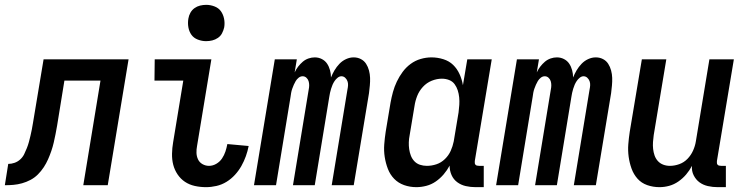

<svg xmlns="http://www.w3.org/2000/svg" viewBox="-61 -765 3081 793"><path d="M-41 0 -27 -88Q-14 -88 -1 -92.5Q12 -97 22.5 -106.5Q33 -116 39 -128.5Q45 -141 50 -153.5Q55 -166 58.5 -179Q62 -192 65 -205Q68 -218 70.5 -230.5Q73 -243 75 -256L119 -520H470L384 0H283L354 -432H205L175 -247Q172 -229 168.5 -211.5Q165 -194 161 -176.5Q157 -159 151 -141.5Q145 -124 137.5 -107Q130 -90 119.5 -74Q109 -58 95.5 -44.5Q82 -31 65 -22Q48 -13 30 -8Q12 -3 -5.5 -1.5Q-23 0 -41 0Z M790 8Q766 8 743.5 3Q721 -2 703 -14Q685 -26 672.5 -44.5Q660 -63 654.5 -84.5Q649 -106 649.5 -130Q650 -154 654 -177L696 -432H577L578 -520H812L753 -163Q750 -148 750.5 -133.5Q751 -119 757 -106.5Q763 -94 775.5 -87Q788 -80 802 -80Q818 -80 832.5 -88.5Q847 -97 856 -110.5Q865 -124 870 -139Q875 -154 878 -170L966 -162Q962 -141 954.5 -120Q947 -99 936 -79.5Q925 -60 909.5 -43Q894 -26 874.5 -14Q855 -2 833 3Q811 8 790 8ZM790 -595Q773 -595 756 -601.5Q739 -608 729.5 -621.5Q720 -635 717 -652.5Q714 -670 717 -688Q719 -701 725.5 -712.5Q732 -724 742.5 -731.5Q753 -739 765.5 -742Q778 -745 791 -745Q808 -745 825 -738.5Q842 -732 851.5 -718.5Q861 -705 864.5 -687.5Q868 -670 865 -652Q862 -639 856 -627.5Q850 -616 839 -608.5Q828 -601 815.5 -598Q803 -595 790 -595Z M988 0 1074 -520H1165L1156 -466Q1162 -479 1170.5 -490Q1179 -501 1189.5 -510Q1200 -519 1213 -523.5Q1226 -528 1239 -528Q1255 -528 1268.5 -521Q1282 -514 1290 -502Q1298 -490 1302 -475Q1306 -460 1306 -445Q1312 -460 1320.5 -474.5Q1329 -489 1341 -501.5Q1353 -514 1368.5 -521Q1384 -528 1399 -528H1400Q1416 -528 1429.5 -521Q1443 -514 1451 -501.5Q1459 -489 1463 -474Q1467 -459 1467.5 -443.5Q1468 -428 1466.5 -412Q1465 -396 1463 -380L1400 0H1309L1374 -395Q1376 -404 1376.5 -413Q1377 -422 1374 -430Q1371 -438 1364.5 -444Q1358 -450 1349 -450Q1341 -450 1333.5 -444Q1326 -438 1321 -430.5Q1316 -423 1312.5 -415Q1309 -407 1306.5 -398.5Q1304 -390 1302 -381.5Q1300 -373 1299 -365L1239 0H1149L1214 -395Q1216 -404 1216 -413Q1216 -422 1213.5 -430Q1211 -438 1204.5 -444Q1198 -450 1189 -450Q1180 -450 1172.5 -444Q1165 -438 1160.5 -430.5Q1156 -423 1152.5 -415Q1149 -407 1146 -398.5Q1143 -390 1141.5 -381.5Q1140 -373 1139 -365L1079 0Z M1659 8Q1632 8 1608 -0.5Q1584 -9 1567 -26.5Q1550 -44 1541 -67.5Q1532 -91 1528 -116.5Q1524 -142 1526 -168.5Q1528 -195 1532 -221L1552 -341Q1556 -363 1562 -385Q1568 -407 1578 -428Q1588 -449 1602 -468Q1616 -487 1635 -501Q1654 -515 1676.5 -521.5Q1699 -528 1721 -528Q1746 -528 1770 -520.5Q1794 -513 1810.5 -497Q1827 -481 1837 -459Q1847 -437 1851 -413L1869 -520H1970L1900 -100Q1900 -96 1900 -92Q1900 -88 1902.5 -85Q1905 -82 1909 -81Q1913 -80 1918 -80H1937V8H1903Q1882 8 1862.5 3.5Q1843 -1 1827.5 -12.5Q1812 -24 1804 -42Q1796 -60 1796 -81Q1786 -62 1771.5 -45Q1757 -28 1739 -15.5Q1721 -3 1700 2.5Q1679 8 1659 8ZM1702 -80Q1722 -80 1741.5 -86.5Q1761 -93 1776.5 -108Q1792 -123 1800.5 -142Q1809 -161 1813 -181L1833 -301Q1835 -316 1836 -332Q1837 -348 1835.5 -363Q1834 -378 1829.5 -392Q1825 -406 1816.5 -417.5Q1808 -429 1794 -434.5Q1780 -440 1764 -440Q1743 -440 1722 -431.5Q1701 -423 1685.5 -406Q1670 -389 1662 -368.5Q1654 -348 1651 -327L1631 -207Q1628 -192 1627.5 -177.5Q1627 -163 1629 -149Q1631 -135 1636 -122Q1641 -109 1650.5 -99Q1660 -89 1673.5 -84.5Q1687 -80 1702 -80Z M1988 0 2074 -520H2165L2156 -466Q2162 -479 2170.5 -490Q2179 -501 2189.5 -510Q2200 -519 2213 -523.5Q2226 -528 2239 -528Q2255 -528 2268.5 -521Q2282 -514 2290 -502Q2298 -490 2302 -475Q2306 -460 2306 -445Q2312 -460 2320.5 -474.5Q2329 -489 2341 -501.5Q2353 -514 2368.5 -521Q2384 -528 2399 -528H2400Q2416 -528 2429.5 -521Q2443 -514 2451 -501.5Q2459 -489 2463 -474Q2467 -459 2467.5 -443.5Q2468 -428 2466.5 -412Q2465 -396 2463 -380L2400 0H2309L2374 -395Q2376 -404 2376.5 -413Q2377 -422 2374 -430Q2371 -438 2364.5 -444Q2358 -450 2349 -450Q2341 -450 2333.5 -444Q2326 -438 2321 -430.5Q2316 -423 2312.5 -415Q2309 -407 2306.5 -398.5Q2304 -390 2302 -381.5Q2300 -373 2299 -365L2239 0H2149L2214 -395Q2216 -404 2216 -413Q2216 -422 2213.5 -430Q2211 -438 2204.5 -444Q2198 -450 2189 -450Q2180 -450 2172.5 -444Q2165 -438 2160.5 -430.5Q2156 -423 2152.5 -415Q2149 -407 2146 -398.5Q2143 -390 2141.5 -381.5Q2140 -373 2139 -365L2079 0Z M2663 8Q2636 8 2612 -0.5Q2588 -9 2572 -27Q2556 -45 2547.5 -68.5Q2539 -92 2535.5 -117.5Q2532 -143 2534 -169Q2536 -195 2540 -221L2590 -520H2691L2639 -207Q2637 -193 2636 -178.5Q2635 -164 2636.5 -150Q2638 -136 2642.5 -123Q2647 -110 2656 -100Q2665 -90 2678 -85Q2691 -80 2706 -80Q2725 -80 2744.5 -87Q2764 -94 2778.5 -109Q2793 -124 2801.5 -143Q2810 -162 2813 -181L2869 -520H2970L2900 -100Q2900 -96 2900 -92Q2900 -88 2902.5 -85Q2905 -82 2909 -81Q2913 -80 2918 -80H2937V8H2903Q2882 8 2862.5 3.5Q2843 -1 2828 -12Q2813 -23 2804 -41Q2795 -59 2797 -80Q2787 -61 2773 -44.5Q2759 -28 2741 -15.5Q2723 -3 2703 2.5Q2683 8 2663 8Z"/></svg>

Font: Iosevka Semibold
Style: Italic
Weight: 600
Italic angle: -9°
Monospace: yes
Designer: Belleve Invis
Foundry: Belleve Invis
Version: Version 32.5.0; ttfautohint (v1.8.4)